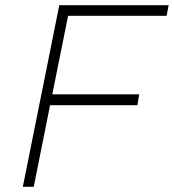

<svg xmlns="http://www.w3.org/2000/svg" viewBox="-20 -720 670 740"><path d="M110 0H68L208.5 -700H630L622 -659H242.5L181.5 -356.5H516.5L509.5 -314.5H173Z"/></svg>

Font: Argentum Sans ExtraLight
Style: Italic
Weight: 200
Italic angle: -11°
Designer: Julieta Ulanovsky (font), Cristiano Sobral (main changes and remaster)
Foundry: Julieta Ulanovsky (font), Cristiano Sobral (main changes and remaster)
Version: Version 2.007;June 15, 2022;FontCreator 14.0.0.2814 64-bit; 